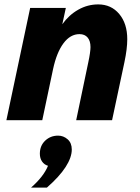

<svg xmlns="http://www.w3.org/2000/svg" viewBox="-20 -546 636 872"><path d="M9 0 117 -510H279L263 -436Q293 -478 335.5 -502Q378 -526 426 -526Q485 -526 521.5 -482.5Q558 -439 558 -368Q558 -324 545 -263L489 0H326L381 -263Q386 -286 388.5 -304Q391 -322 391 -332Q391 -360 378 -375.5Q365 -391 341 -391Q299 -391 268 -349Q237 -307 221 -232L172 0ZM193 306H121Q178 256 198 207Q181 202 171 187.5Q161 173 161 152Q161 116 185 93Q209 70 244 70Q268 70 287 86.5Q306 103 306 133Q306 169 278 212.5Q250 256 193 306Z"/></svg>

Font: Wix Madefor Text ExtraBold
Style: Italic
Weight: 800
Italic angle: -12°
Designer: Dalton Maag Ltd
Foundry: Dalton Maag Ltd
Version: Version 3.100